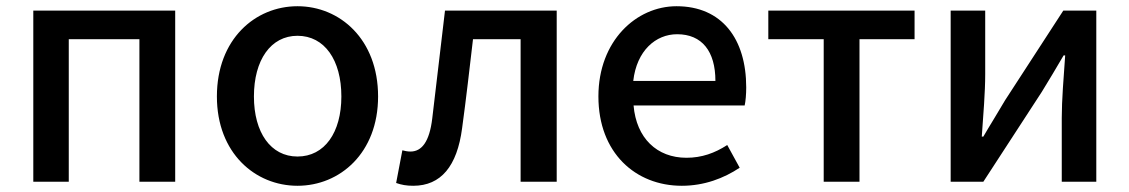

<svg xmlns="http://www.w3.org/2000/svg" viewBox="-20 -584 3629 617"><path d="M87 0H201V-458H428V0H543V-550H87Z M936 13C1072 13 1195 -92 1195 -274C1195 -458 1072 -564 936 -564C800 -564 677 -458 677 -274C677 -92 800 13 936 13ZM936 -81C850 -81 796 -158 796 -274C796 -391 850 -469 936 -469C1023 -469 1077 -391 1077 -274C1077 -158 1023 -81 936 -81Z M1308 13C1397 13 1449 -50 1465 -172C1478 -267 1489 -364 1500 -458H1653V0H1769V-550H1410C1396 -434 1383 -318 1369 -203C1360 -128 1335 -97 1299 -97C1289 -97 1281 -99 1273 -101L1253 4C1270 10 1286 13 1308 13Z M2171 13C2243 13 2306 -11 2357 -45L2317 -118C2277 -92 2235 -77 2186 -77C2091 -77 2025 -140 2016 -245H2373C2376 -258 2378 -281 2378 -303C2378 -459 2300 -564 2154 -564C2025 -564 1903 -453 1903 -274C1903 -93 2022 13 2171 13ZM2015 -324C2026 -421 2087 -474 2156 -474C2236 -474 2279 -419 2279 -324Z M2627 0H2742V-458H2919V-550H2449V-458H2627Z M3035 0H3140L3328 -289C3348 -321 3378 -372 3398 -406H3403C3398 -335 3392 -262 3392 -205V0H3503V-550H3397L3210 -262C3191 -229 3159 -178 3140 -145H3135C3140 -215 3146 -288 3146 -345V-550H3035Z"/></svg>

Font: Noto Sans CJK JP Medium
Style: Regular
Weight: 500
Designer: Ryoko NISHIZUKA (kana & ideographs); Paul D. Hunt (Latin, Greek & Cyrillic); Wenlong ZHANG (bopomofo); Sandoll Communica
Foundry: Adobe Systems Incorporated
Version: Version 1.004;PS 1.004;hotconv 1.0.82;makeotf.lib2.5.63406